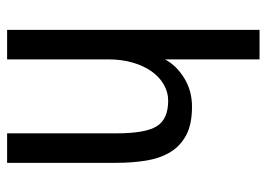

<svg xmlns="http://www.w3.org/2000/svg" viewBox="-125 -641 750 540"><g transform="rotate(90 250.0 -371.0)"><path d="M438 -16H355V-324Q355 -405 335 -437Q315 -469 263 -469Q239 -469 217.5 -456.5Q196 -444 180.5 -422Q165 -400 156 -369Q147 -338 147 -301V-16H64V-726H147V-460Q164 -492 199.5 -514Q235 -536 280 -536Q329 -536 359.5 -520Q390 -504 407.5 -475.5Q425 -447 431.5 -408Q438 -369 438 -322Z"/></g></svg>

Font: D2Coding
Style: Regular
Weight: 400
Monospace: yes
Designer: Yong-Rak Park; Jeong-Hwan Yoon; Sang-Min Lee;
Foundry: NHN Corporation
Version: Version 1.3.2; Build 20180524